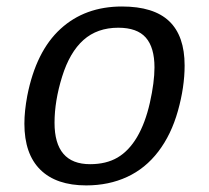

<svg xmlns="http://www.w3.org/2000/svg" viewBox="-20 -558 640 588"><path d="M244.1 9.8Q152.3 9.8 103.5 -38.3Q54.7 -86.4 54.7 -179.2Q54.7 -217.8 63.5 -264.6Q90.3 -400.9 165.3 -469.5Q240.2 -538.1 353.5 -538.1Q450.7 -538.1 498 -493.2Q545.4 -448.2 545.4 -357.4Q545.4 -291.5 524.9 -218.5Q504.4 -145.5 464.8 -93.8Q425.3 -42 369.1 -16.1Q313 9.8 244.1 9.8ZM453.1 -351.6Q453.1 -412.6 426.5 -442.9Q399.9 -473.1 342.3 -473.1Q277.8 -473.1 235.6 -435.5Q193.4 -397.9 170.2 -323.2Q147 -248.5 147 -182.1Q147 -55.2 255.9 -55.2Q305.2 -55.2 339.8 -75.4Q374.5 -95.7 399.7 -138.2Q424.8 -180.7 439 -243.4Q453.1 -306.2 453.1 -351.6Z"/></svg>

Font: Liberation Mono
Style: Italic
Weight: 400
Italic angle: -12°
Monospace: yes
Designer: Steve Matteson
Foundry: Ascender Corporation
Version: Version 2.1.5